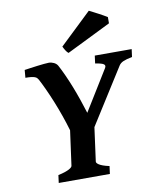

<svg xmlns="http://www.w3.org/2000/svg" viewBox="-92 -920 809 991"><g transform="rotate(-10 312.5 -424.5)"><path d="M402.8 0H134.8L140.1 -40.5Q161.1 -44.9 175.3 -49.8Q189.5 -54.7 198 -59.3Q206.5 -64 210.4 -68.1Q214.4 -72.3 214.8 -75.7L239.7 -257.8Q228.5 -296.4 214.1 -337.4Q199.7 -378.4 184.3 -416.3Q168.9 -454.1 153.8 -486.8Q138.7 -519.5 126.5 -542.5Q123.5 -547.9 119.6 -552Q115.7 -556.2 108.6 -558.8Q101.6 -561.5 90.1 -563Q78.6 -564.5 59.6 -564.5L63 -605Q76.7 -606.9 95 -609.6Q113.3 -612.3 131.6 -614.5Q149.9 -616.7 166 -618.4Q182.1 -620.1 191.4 -620.1Q205.1 -620.1 218.3 -613.8Q231.4 -607.4 237.8 -596.2Q251 -571.8 265.1 -540.5Q279.3 -509.3 293 -474.6Q306.6 -439.9 319.3 -403.1Q332 -366.2 342.8 -331.1L473.1 -542.5Q481 -555.2 470.9 -562.5Q460.9 -569.8 426.8 -574.7L432.1 -615.2H625.5L620.1 -574.7Q588.4 -568.4 573 -561.5Q557.6 -554.7 549.8 -542.5L366.2 -252L342.3 -75.7Q341.8 -72.8 344.2 -68.6Q346.7 -64.5 354 -59.6Q361.3 -54.7 374.5 -49.8Q387.7 -44.9 408.2 -40.5ZM533.2 -766.6 301.3 -652.3Q294.4 -656.7 287.1 -668.5Q279.8 -680.2 275.4 -689.9L441.9 -848.6Q452.6 -843.3 465.8 -836.4Q479 -829.6 491.5 -823Q503.9 -816.4 514.9 -810.1Q525.9 -803.7 533.2 -799.3Z"/></g></svg>

Font: Gentium Book Basic
Style: Bold Italic
Weight: 700
Italic angle: -8°
Designer: J. Victor Gaultney and Annie Olsen
Foundry: SIL International
Version: Version 1.102; 2013; Maintenance release